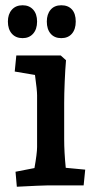

<svg xmlns="http://www.w3.org/2000/svg" viewBox="-20 -705 366 730"><path d="M39 -52 111 -66Q121 -122 121 -146V-343Q121 -362 113 -420L36 -433L42 -494H211L231 -476Q228 -442 226 -394.5Q224 -347 224 -313V-176Q224 -127 230 -67L304 -60L298 0H158Q139 0 44 5ZM10 -623Q10 -651 25 -668Q40 -685 66 -685Q91 -685 106 -668.5Q121 -652 121 -623Q121 -594 106 -577Q91 -560 66 -560Q40 -560 25 -577Q10 -594 10 -623ZM158 -623Q158 -651 172.5 -668Q187 -685 213 -685Q239 -685 253.5 -669Q268 -653 268 -623Q268 -594 253.5 -577Q239 -560 213 -560Q187 -560 172.5 -577Q158 -594 158 -623Z"/></svg>

Font: Andada Pro SemiBold
Style: Regular
Weight: 600
Designer: Carolina Giovagnoli
Foundry: Huerta Tipografica
Version: Version 3.005